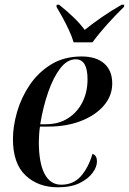

<svg xmlns="http://www.w3.org/2000/svg" viewBox="-20 -786 548 816"><path d="M226 10Q142 10 88.5 -40.5Q35 -91 35 -195Q35 -249 52.5 -310Q70 -371 106 -424.5Q142 -478 197 -512Q252 -546 327 -546Q389 -546 423 -516Q457 -486 457 -431Q457 -379 421.5 -337.5Q386 -296 324.5 -272Q263 -248 185 -248H150Q148 -237 146.5 -217.5Q145 -198 145 -184Q145 -93 169.5 -47Q194 -1 240 -1Q292 -1 324 -37.5Q356 -74 373 -132Q382 -129 387 -121.5Q392 -114 392 -99Q392 -77 373.5 -51.5Q355 -26 318.5 -8Q282 10 226 10ZM175 -258Q229 -258 268.5 -283Q308 -308 330 -351Q352 -394 352 -449Q352 -534 302 -534Q266 -534 236.5 -496Q207 -458 185 -395Q163 -332 151 -258ZM293 -606Q286 -630 273 -658Q260 -686 245.5 -712.5Q231 -739 220 -757L221 -766H231Q265 -739 292.5 -712.5Q320 -686 340 -659Q371 -684 412 -712.5Q453 -741 497 -766H508L507 -757Q472 -723 436 -683Q400 -643 373 -606Z"/></svg>

Font: Noto Serif Display SemiCondensed Medium
Style: Italic
Weight: 500
Width: 4
Italic angle: -12°
Designer: Monotype Design Team
Foundry: Monotype Imaging Inc.
Version: Version 2.009